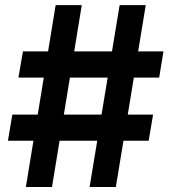

<svg xmlns="http://www.w3.org/2000/svg" viewBox="-20 -748 686 768"><path d="M338.4 0 458.5 -727.5H563L443.4 0ZM11.7 -185.1 29.3 -289.6H592.3L574.7 -185.1ZM83.5 0 202.6 -727.5H307.1L188 0ZM53.7 -437.5 71.8 -542.5H633.8L616.7 -437.5Z"/></svg>

Font: Inter
Style: 650
Weight: 650
Designer: Rasmus Andersson
Foundry: rsms
Version: Version 4.001;git-66647c0bb